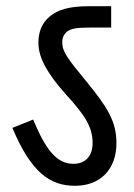

<svg xmlns="http://www.w3.org/2000/svg" viewBox="-20 -642 432 620"><path d="M356 -180C356 -250 327 -296 258 -380C199 -452 181 -475 181 -505C181 -520 186 -532 198 -541C210 -549 225 -553 268 -553H339V-622H268C199 -622 166 -609 142 -590C117 -570 104 -541 104 -504C104 -453 136 -401 193 -337C256 -268 279 -231 279 -180C279 -137 255 -113 217 -113C163 -113 128 -158 87 -256L20 -229C81 -84 142 -42 222 -42C304 -42 356 -95 356 -180Z"/></svg>

Font: Noto Sans Condensed
Style: Regular
Weight: 400
Width: 3
Designer: Monotype Design Team
Foundry: Monotype Imaging Inc.
Version: Version 2.013